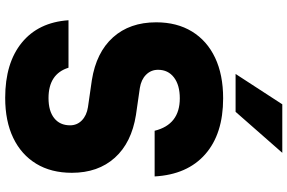

<svg xmlns="http://www.w3.org/2000/svg" viewBox="-204 -884 1108 740"><g transform="rotate(90 350.0 -514.0)"><path d="M241 -224Q265 -147 358 -147Q408 -147 435.5 -169Q463 -191 463 -230Q463 -257 444 -275.5Q425 -294 393 -299L289 -314Q182 -331 124 -395.5Q66 -460 66 -562Q66 -642 101.5 -700Q137 -758 202.5 -789Q268 -820 359 -820Q496 -820 574.5 -751Q653 -682 660 -556H484Q460 -653 359 -653Q308 -653 278.5 -630.5Q249 -608 249 -569Q249 -542 268 -523Q287 -504 319 -499L423 -484Q530 -467 588 -402.5Q646 -338 646 -237Q646 -157 611 -99.5Q576 -42 511.5 -11Q447 20 357 20Q223 20 144.5 -44Q66 -108 58 -224ZM265 -868 382 -1048H569L411 -868Z"/></g></svg>

Font: Martian Mono ExtraBold
Style: Regular
Weight: 800
Monospace: yes
Designer: Roman Shamin
Foundry: Evil Martians
Version: Version 1.000; ttfautohint (v1.8.4.7-5d5b)